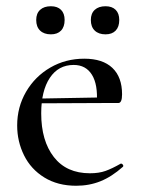

<svg xmlns="http://www.w3.org/2000/svg" viewBox="-20 -583 451 615"><path d="M35 -181Q35 -240 63.5 -289Q92 -338 141 -366.5Q190 -395 250 -395Q309 -395 340 -365.5Q371 -336 371 -281Q371 -253 359 -253H290Q294 -312 274.5 -343.5Q255 -375 216 -375Q167 -375 139.5 -333.5Q112 -292 112 -220Q112 -132 152.5 -80Q193 -28 268 -28Q297 -28 318 -35.5Q339 -43 367 -59H368Q371 -59 373.5 -55.5Q376 -52 374 -49Q338 -17 302 -2.5Q266 12 224 12Q165 12 122 -14.5Q79 -41 57 -85.5Q35 -130 35 -181ZM88 -267 312 -271V-253L89 -252ZM96 -519Q96 -540 108.5 -551.5Q121 -563 143 -563Q164 -563 175.5 -551.5Q187 -540 187 -519Q187 -497 175.5 -485Q164 -473 143 -473Q121 -473 108.5 -485Q96 -497 96 -519ZM271 -519Q271 -540 283.5 -551.5Q296 -563 318 -563Q339 -563 350.5 -551.5Q362 -540 362 -519Q362 -497 350.5 -485Q339 -473 318 -473Q296 -473 283.5 -485Q271 -497 271 -519Z"/></svg>

Font: Cormorant Infant Medium
Style: Regular
Weight: 500
Designer: Christian Thalmann (Catharsis Fonts)
Foundry: Catharsis Fonts
Version: Version 4.000